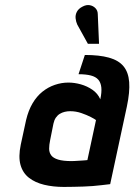

<svg xmlns="http://www.w3.org/2000/svg" viewBox="-20 -727 531 758"><path d="M366 -671Q366 -685 357 -694.5Q348 -704 334.5 -706.5Q321 -709 306 -701Q290 -693 283.5 -680.5Q277 -668 278.5 -654.5Q280 -641 285 -630L327 -554H371ZM376 -335Q366 -358 345 -372.5Q324 -387 299 -394Q274 -401 250 -401Q223 -401 196.5 -392Q170 -383 147.5 -365Q125 -347 108.5 -319Q92 -291 83 -253L62 -156Q52 -108 61 -76Q70 -44 94.5 -25Q119 -6 154.5 2.5Q190 11 232 11Q252 11 271.5 10.5Q291 10 309.5 9.5Q328 9 346 7.5Q364 6 381 4Q398 2 415 0L481 -307Q493 -364 490 -403Q487 -442 467.5 -465.5Q448 -489 410 -499.5Q372 -510 315 -510L290 -434Q319 -434 338.5 -429Q358 -424 368 -412.5Q378 -401 380 -382Q382 -363 376 -335ZM359 -253 325 -95Q325 -95 320.5 -94.5Q316 -94 308.5 -93.5Q301 -93 292.5 -92.5Q284 -92 276 -91.5Q268 -91 263 -91Q229 -91 209.5 -97Q190 -103 182 -114Q174 -125 174 -140Q174 -155 178 -174L191 -239Q194 -253 200.5 -262.5Q207 -272 216 -277.5Q225 -283 235.5 -285.5Q246 -288 257 -288Q280 -288 301.5 -280.5Q323 -273 338.5 -265Q354 -257 359 -253Z"/></svg>

Font: Advent Pro
Style: Italic
Weight: 400
Italic angle: -12°
Designer: VivaRado, Andreas Kalpakidis
Foundry: VivaRado, Andreas Kalpakidis
Version: Version 3.000